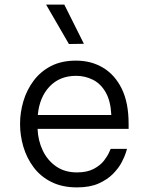

<svg xmlns="http://www.w3.org/2000/svg" viewBox="-20 -803 644 833"><path d="M279 -612 180 -783H259L344 -613ZM314 10Q250 10 203 -13.5Q156 -37 126 -77Q96 -117 81.5 -166Q67 -215 67 -265Q67 -315 81.5 -364Q96 -413 126 -453Q156 -493 201.5 -516.5Q247 -540 310 -540Q376 -540 427.5 -509Q479 -478 508.5 -417.5Q538 -357 538 -266V-244H143Q145 -193 165.5 -150Q186 -107 223.5 -81Q261 -55 314 -55Q358 -55 387 -70.5Q416 -86 431.5 -106.5Q447 -127 453.5 -142Q460 -157 460 -157H531Q531 -157 526 -140.5Q521 -124 508 -99Q495 -74 470.5 -49Q446 -24 408 -7Q370 10 314 10ZM144 -304H463Q460 -365 438.5 -402.5Q417 -440 383 -457Q349 -474 310 -474Q239 -474 195 -427.5Q151 -381 144 -304Z"/></svg>

Font: Be Vietnam Pro Light
Style: Regular
Weight: 300
Designer: Lam Bao, Tony Le, Vietanh Nguyen
Foundry: Yellow Type Foundry
Version: Version 1.002; ttfautohint (v1.8.3)